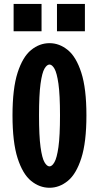

<svg xmlns="http://www.w3.org/2000/svg" viewBox="-20 -920 490 952"><path d="M225.5 11Q176 11 134.2 -23Q92.5 -57 67.2 -135.8Q42 -214.5 42 -348Q42 -481 67.2 -559.5Q92.5 -638 134.2 -672Q176 -706 225.5 -706Q274.5 -706 316.2 -672Q358 -638 383.2 -559.5Q408.5 -481 408.5 -348Q408.5 -214.5 383.2 -135.8Q358 -57 316.2 -23Q274.5 11 225.5 11ZM225.5 -95Q238 -95 250 -115.8Q262 -136.5 269.8 -191Q277.5 -245.5 277.5 -348Q277.5 -450 269.8 -504.5Q262 -559 250 -579.5Q238 -600 225.5 -600Q212.5 -600 200.5 -579.5Q188.5 -559 181 -504.5Q173.5 -450 173.5 -348Q173.5 -245.5 181 -191Q188.5 -136.5 200.5 -115.8Q212.5 -95 225.5 -95ZM47.5 -900.5H186V-765H47.5ZM262.5 -900.5H401V-765H262.5Z"/></svg>

Font: Trispace Condensed SemiBold
Style: Regular
Weight: 600
Width: 3
Designer: Tyler Finck
Foundry: Etcetera Type Company
Version: Version 1.210; ttfautohint (v1.8.3)